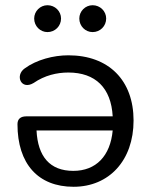

<svg xmlns="http://www.w3.org/2000/svg" viewBox="-20 -707 583 736"><path d="M262 9C398 9 492 -92 492 -245C492 -399 397 -495 242 -495C185 -495 120 -478 75 -445C36 -418 61 -360 109 -389C151 -418 198 -429 242 -429C346 -429 406 -370 412 -261H81C59 -261 47 -251 47 -231C47 -79 126 9 262 9ZM162 -584C191 -584 214 -607 214 -636C214 -664 191 -687 162 -687C134 -687 111 -664 111 -636C111 -607 134 -584 162 -584ZM335 -584C364 -584 387 -607 387 -636C387 -664 364 -687 335 -687C307 -687 284 -664 284 -636C284 -607 307 -584 335 -584ZM120 -207H412C403 -109 348 -52 261 -52C171 -52 125 -107 120 -207Z"/></svg>

Font: SN Pro Book
Style: Regular
Weight: 350
Designer: Tobias Whetton
Foundry: Supernotes
Version: Version 1.003;Glyphs 3.3 (3324)